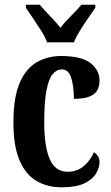

<svg xmlns="http://www.w3.org/2000/svg" viewBox="-20 -786 473 816"><path d="M242 10Q181 10 135 -17Q89 -44 63 -104.5Q37 -165 37 -265Q37 -373 64 -434.5Q91 -496 137 -522Q183 -548 239 -548Q326 -548 364.5 -518Q403 -488 403 -444Q403 -422 394.5 -404.5Q386 -387 362.5 -376.5Q339 -366 294 -366Q294 -417 283 -454Q272 -491 243 -491Q221 -491 204 -471Q187 -451 177.5 -402Q168 -353 168 -266Q168 -163 191.5 -109.5Q215 -56 267 -56Q308 -56 336.5 -80.5Q365 -105 379 -139Q390 -132 396.5 -122Q403 -112 403 -97Q403 -74 388.5 -49Q374 -24 339 -7Q304 10 242 10ZM180 -606Q172 -629 155 -655.5Q138 -682 120.5 -708Q103 -734 90 -753V-766H149Q166 -745 192 -718.5Q218 -692 237 -668Q255 -692 282 -718.5Q309 -745 326 -766H385V-753Q372 -734 354 -708Q336 -682 319.5 -655.5Q303 -629 294 -606Z"/></svg>

Font: Noto Serif Armenian ExtraCondensed
Style: Bold
Weight: 700
Width: 2
Designer: Monotype Design Team
Foundry: Monotype Imaging Inc.
Version: Version 2.008; ttfautohint (v1.8.4.7-5d5b)